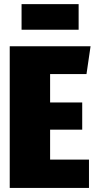

<svg xmlns="http://www.w3.org/2000/svg" viewBox="-20 -923 470 943"><path d="M366.2 -776.9H85.9V-902.8H366.2ZM424.8 -695.8 404.8 -559.1H226.1V-419.9H383.8V-286.1H226.1V-139.2H417V0H27.8V-695.8Z"/></svg>

Font: Fira Sans Compressed Heavy
Style: Regular
Weight: 900
Width: 1
Designer: Carrois Corporate & Edenspiekermann AG
Foundry: Carrois Corporate GbR & Edenspiekermann AG
Version: Version 4.203;PS 004.203;hotconv 1.0.88;makeotf.lib2.5.64775